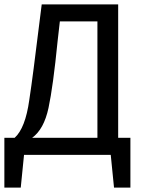

<svg xmlns="http://www.w3.org/2000/svg" viewBox="-30 -709 661 879"><path d="M567 150H492L477 0H80L65 150H-10V-78H37Q86 -122 104 -251Q113 -310 124 -395L161 -689H511V-78H567ZM416 -78V-611H244L234 -523Q213 -312 192 -214.5Q171 -117 117 -78Z"/></svg>

Font: Trujillo
Style: Regular
Weight: 400
Designer: Fira Sans original fonts by bBox Type GmbH, Carrois Corporate GbR, & Edenspiekermann AG / Changes by Cristiano Sobral
Foundry: Fira Sans original fonts by bBox Type GmbH, Carrois Corporate GbR, & Edenspiekermann AG / Changes by Cristiano Sobral
Version: Version 4.301;October 17, 2021;FontCreator 14.0.0.2814 64-bi